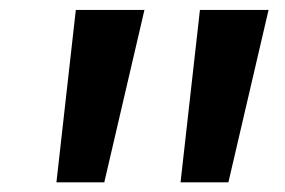

<svg xmlns="http://www.w3.org/2000/svg" viewBox="-20 -844 582 392"><path d="M95.2 -471.7H192.9L274.9 -823.7H134.8ZM348.6 -471.7H446.3L528.3 -823.7H388.2Z"/></svg>

Font: Merriweather
Style: Heavy Italic
Weight: 900
Italic angle: -7.5°
Designer: Eben Sorkin
Foundry: Eben Sorkin
Version: Version 1.001